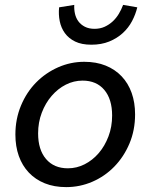

<svg xmlns="http://www.w3.org/2000/svg" viewBox="-20 -754 640 786"><path d="M251 12Q202 12 163.5 -3.5Q125 -19 98 -47.5Q71 -76 57 -115.5Q43 -155 43 -203Q43 -267 66 -322Q89 -377 128 -416.5Q167 -456 218 -478.5Q269 -501 325 -501Q374 -501 412.5 -485.5Q451 -470 478 -441.5Q505 -413 519 -373.5Q533 -334 533 -286Q533 -221 510 -166.5Q487 -112 448 -72Q409 -32 358 -10Q307 12 251 12ZM258 -65Q294 -65 326.5 -81.5Q359 -98 384 -127Q409 -156 424 -195.5Q439 -235 439 -281Q439 -348 407 -386Q375 -424 318 -424Q282 -424 249.5 -407.5Q217 -391 191.5 -361.5Q166 -332 151 -292.5Q136 -253 136 -208Q136 -141 168.5 -103Q201 -65 258 -65ZM354 -571Q314 -571 287.5 -584Q261 -597 245.5 -618.5Q230 -640 224.5 -667.5Q219 -695 222 -724L284 -734Q283 -715 287 -697.5Q291 -680 301 -666.5Q311 -653 327.5 -644.5Q344 -636 367 -636Q390 -636 408.5 -644.5Q427 -653 441.5 -666.5Q456 -680 466.5 -697.5Q477 -715 484 -734L542 -724Q535 -695 520.5 -667.5Q506 -640 482.5 -618.5Q459 -597 427 -584Q395 -571 354 -571Z"/></svg>

Font: Source Code Pro Medium
Style: Italic
Weight: 500
Italic angle: -11°
Monospace: yes
Designer: Paul D. Hunt, Teo Tuominen
Foundry: Adobe Systems Incorporated
Version: Version 1.050;PS 1.000;hotconv 16.6.51;makeotf.lib2.5.65220